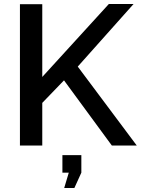

<svg xmlns="http://www.w3.org/2000/svg" viewBox="-20 -730 706 963"><path d="M302 213 325 136H293V48H388V136L353 213ZM80 0V-709H192V-344L526 -710H650L370 -396L666 0H541L301 -327L192 -214V0Z"/></svg>

Font: IngvarSans
Style: Regular
Weight: 600
Version: Version 3.000